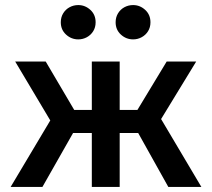

<svg xmlns="http://www.w3.org/2000/svg" viewBox="-20 -738 836 758"><path d="M644.5 0 525.5 -213H452.5V0H342.5V-213H268.5L147.5 0H22L178.5 -262.5L40 -495H160.5L273 -304H342.5V-495H452.5V-304H522.5L638 -495H754.5L616 -268L775 0ZM289 -582.5Q261.5 -582.5 240.8 -601.5Q220 -620.5 220 -650Q220 -670 229.5 -685.5Q239 -701 254.8 -709.5Q270.5 -718 289 -718Q316 -718 336.8 -699Q357.5 -680 357.5 -650Q357.5 -630 348 -614.8Q338.5 -599.5 322.8 -591Q307 -582.5 289 -582.5ZM505.5 -582.5Q478 -582.5 457.2 -601.5Q436.5 -620.5 436.5 -650Q436.5 -670 446 -685.5Q455.5 -701 471.2 -709.5Q487 -718 505.5 -718Q532.5 -718 553.2 -699Q574 -680 574 -650Q574 -630 564.5 -614.8Q555 -599.5 539.2 -591Q523.5 -582.5 505.5 -582.5Z"/></svg>

Font: Geologica EX
Style: Regular
Weight: 400
Designer: Sindre Bremnes, Frode Helland
Foundry: Monokrom Skriftforlag AS
Version: Version 1.010;gftools[0.9.28]